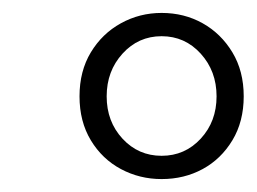

<svg xmlns="http://www.w3.org/2000/svg" viewBox="-20 -705 397 297"><path d="M230 -464Q266 -464 290.5 -490.5Q315 -517 315 -556Q315 -595 290.5 -622Q266 -649 230 -649Q194 -649 169.5 -622Q145 -595 145 -556Q145 -517 169.5 -490.5Q194 -464 230 -464ZM230 -428Q196 -428 167 -443.5Q138 -459 120.5 -488Q103 -517 103 -556Q103 -595 120.5 -624Q138 -653 167 -669Q196 -685 230 -685Q265 -685 293.5 -669Q322 -653 339.5 -624Q357 -595 357 -556Q357 -517 339.5 -488Q322 -459 293.5 -443.5Q265 -428 230 -428Z"/></svg>

Font: Source Serif 4 18pt
Style: Italic
Weight: 400
Italic angle: -12°
Designer: Frank Grießhammer
Foundry: Adobe Systems Incorporated
Version: Version 4.004;hotconv 1.0.116;makeotfexe 2.5.65601